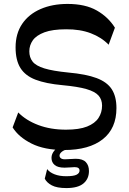

<svg xmlns="http://www.w3.org/2000/svg" viewBox="-20 -761 661 987"><path d="M309.7 10.2Q208.1 10.2 142 -23.1Q75.9 -56.3 44.9 -106L73.8 -182.9Q113.9 -142 177 -118.2Q240.1 -94.4 319.1 -94.4Q387.1 -94.4 427.6 -110.5Q468 -126.6 486.3 -154.6Q504.7 -182.6 504.7 -218Q504.7 -249.1 486.6 -269.7Q468.6 -290.2 424.2 -303.1Q379.8 -315.9 300.8 -323.2Q215.9 -331 162.8 -351.3Q109.8 -371.6 84.9 -411.6Q60.1 -451.7 60.1 -517.3Q60.1 -588 93.9 -638.1Q127.8 -688.1 188.3 -714.4Q248.8 -740.8 327.3 -740.8Q418.6 -740.8 477.7 -707Q536.9 -673.2 570.7 -618.6L538.4 -531.1Q501.7 -569.2 446.6 -590.1Q391.6 -611 319.8 -610.4Q250.1 -610.4 208.4 -594.9Q166.7 -579.3 148.7 -553.8Q130.7 -528.3 130.7 -497.1Q130.7 -466 147.6 -444.4Q164.4 -422.8 208 -409.4Q251.6 -396 330.7 -388.2Q422.1 -380 476.4 -359.7Q530.7 -339.3 554.6 -302.1Q578.6 -264.9 578.6 -205.3Q578.6 -100.6 508.3 -45.2Q438 10.2 309.7 10.2ZM321.3 205.8Q272.4 205.8 246.2 191.8Q220.1 177.8 210.1 157.4L222.4 108.3Q235 125.1 260.4 135Q285.7 144.9 320 144.9Q359.1 144.9 374 136.9Q388.9 129 388.9 115.8Q388.9 98.2 363.9 98.2Q351.9 98.5 338.2 99.7Q324.4 100.9 311.8 100.9Q277.4 100.9 261.1 87.2Q244.7 73.6 244.7 50.4Q244.7 29.7 260.9 11.5Q277.1 -6.7 313.9 -17.1L345.5 0Q312 8.1 299 18.2Q286 28.3 286 39Q286 47.1 292.8 52.5Q299.5 57.9 314.3 57.9Q326.9 57.9 342 56.5Q357.1 55.2 368.8 55.2Q405.1 55.2 421.2 72.3Q437.3 89.4 437.3 118.2Q437.3 158.4 409 182.1Q380.8 205.8 321.3 205.8Z"/></svg>

Font: Savate ExtraLight
Style: Regular
Weight: 200
Designer: Max Esnée
Foundry: Plomb Type
Version: Version 2.000